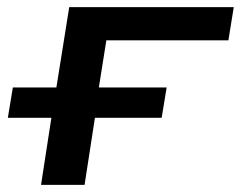

<svg xmlns="http://www.w3.org/2000/svg" viewBox="-20 -518 675 538"><path d="M95 0 124 -188H2L16 -273H138L174 -498H635L620 -405H278L257 -273H447L433 -188H246L217 0Z"/></svg>

Font: Nunito Sans 7pt Expanded SemiBold
Style: Italic
Weight: 600
Width: 7
Italic angle: -9°
Designer: Vernon Adams
Foundry: Vernon Adams
Version: Version 3.101;gftools[0.9.27]